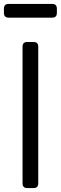

<svg xmlns="http://www.w3.org/2000/svg" viewBox="-27 -959 310 979"><path d="M112 0Q88 0 88 -24V-721Q88 -745 112 -745H144Q168 -745 168 -721V-24Q168 0 144 0ZM17 -869Q-7 -869 -7 -893V-915Q-7 -939 17 -939H239Q263 -939 263 -915V-893Q263 -869 239 -869Z"/></svg>

Font: Pitagon Sans Text
Style: Regular
Weight: 400
Designer: Travis Tran
Foundry: Pitagon
Version: Version 1.001; ttfautohint (v1.8.4.7-5d5b);gftools[0.9.26]